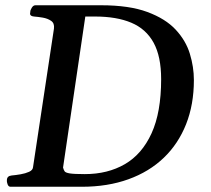

<svg xmlns="http://www.w3.org/2000/svg" viewBox="-20 -713 805 733"><path d="M6.3 -24.9Q6.3 -41 23.9 -43Q40 -44.4 58.6 -47.6Q77.1 -50.8 91.1 -57.1Q105 -63.5 106 -74.2L186 -604Q188.5 -624.5 175 -633.5Q161.6 -642.6 142.8 -645.8Q124 -648.9 109.9 -649.9Q94.7 -651.4 94.7 -660.6Q94.7 -662.6 95.7 -668Q95.2 -673.3 101.1 -683.1Q106.9 -692.9 115.2 -692.9H365.7Q473.6 -692.9 542.7 -667.2Q611.8 -641.6 650.6 -599.9Q689.5 -558.1 704.8 -507.8Q720.2 -457.5 720.2 -407.2Q720.2 -314 690.4 -238.8Q660.6 -163.6 605 -110.4Q549.3 -57.1 470.2 -28.6Q391.1 0 292 0H20Q12.2 0 8.8 -9.8Q5.4 -19.5 6.3 -24.9ZM220.7 -73.2Q223.1 -64.5 226.6 -59.1Q230 -53.7 246.3 -51Q262.7 -48.3 303.7 -48.3Q391.1 -48.3 456.5 -86.2Q522 -124 558.6 -204.1Q595.2 -284.2 595.2 -410.6Q595.2 -497.6 566.4 -550Q537.6 -602.5 481.4 -626.2Q425.3 -649.9 342.8 -649.9H305.7Z"/></svg>

Font: Gelasio Medium
Style: Italic
Weight: 500
Italic angle: -8.5°
Designer: Eben Sorkin
Foundry: Eben Sorkin
Version: Version 1.008